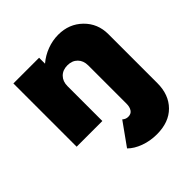

<svg xmlns="http://www.w3.org/2000/svg" viewBox="-198 -615 999 999"><g transform="rotate(-45 301.5 -115.0)"><path d="M233.2 0H44.1V-465.5H233.2V-421.8Q265.5 -449.5 306.1 -464.8Q346.8 -480 388.6 -480Q468.2 -480 521.6 -427.7Q575 -375.5 575 -297.3V62.7Q575 148.2 524.5 199.1Q474.1 250 385.5 250Q335.9 250 292.7 234.1Q249.5 218.2 223.2 191.8L312.3 67.3Q326.4 80 344.1 80Q365.9 80 375.9 64.5Q385.9 49.1 385.9 25.5V-256.4Q385.9 -291.4 365 -312.5Q344.1 -333.6 309.5 -333.6Q275 -333.6 254.1 -312.5Q233.2 -291.4 233.2 -256.4Z"/></g></svg>

Font: Spartan MB Black
Style: Regular
Weight: 900
Designer: Matt Bailey, Mirko Velimirovic
Foundry: Matt Bailey
Version: Version 1.005